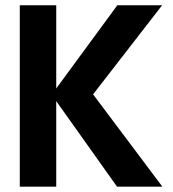

<svg xmlns="http://www.w3.org/2000/svg" viewBox="-20 -700 649 720"><path d="M54.2 0V-680.2H190.9V-368.2L419.9 -680.2H587.9L329.1 -346.2L588.9 0H418.9L190.9 -320.8V0Z"/></svg>

Font: TASA Orbiter Deck
Style: Bold
Weight: 700
Designer: Weizhong Zhang
Version: Version 1.000;Glyphs 3.1.2 (3151)